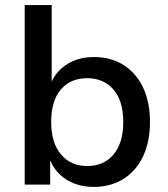

<svg xmlns="http://www.w3.org/2000/svg" viewBox="-20 -725 658 754"><path d="M348 9Q284 9 237.5 -22Q191 -53 172 -108H177V0H77V-705H183V-390H177Q195 -441 240.5 -471Q286 -501 349 -501Q416 -501 465.5 -469.5Q515 -438 542 -381Q569 -324 569 -246Q569 -169 542 -111.5Q515 -54 465 -22.5Q415 9 348 9ZM322 -73Q388 -73 426 -118.5Q464 -164 464 -246Q464 -329 425.5 -373.5Q387 -418 322 -418Q257 -418 219 -373.5Q181 -329 181 -246Q181 -164 219.5 -118.5Q258 -73 322 -73Z"/></svg>

Font: NunitoSans_10ptSemiBold
Style: Regular
Weight: 600
Designer: Vernon Adams
Foundry: Vernon Adams
Version: Version 3.101;gftools[0.9.27]